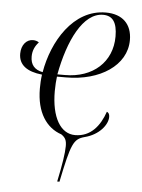

<svg xmlns="http://www.w3.org/2000/svg" viewBox="-54 -589 623 840"><g transform="rotate(5 258.0 -168.5)"><path d="M229 209H239C274 38 284 18 331 5C395 -11 431 -58 431 -92C431 -105 426 -111 419 -114C397 -50 357 0 289 0C225 0 184 -69 184 -184C184 -205 186 -236 188 -248H228C376 -248 492 -323 492 -435C492 -505 450 -546 377 -546C234 -546 147 -398 124 -262C87 -269 70 -291 70 -326C70 -352 80 -373 96 -390C90 -395 80 -398 70 -398C41 -398 19 -372 19 -334C19 -285 55 -258 122 -251C119 -230 118 -209 118 -190C118 -84 163 -20 229 2C248 15 253 27 253 52C253 82 245 133 229 209ZM222 -258H189C217 -408 278 -535 366 -535C407 -535 428 -508 428 -445C428 -333 345 -258 222 -258Z"/></g></svg>

Font: Noto Serif Display SemiCondensed Light
Style: Italic
Weight: 300
Width: 4
Italic angle: -12°
Designer: Monotype Design Team
Foundry: Monotype Imaging Inc.
Version: Version 2.009